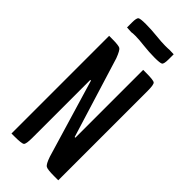

<svg xmlns="http://www.w3.org/2000/svg" viewBox="-282 -950 1001 1001"><g transform="rotate(45 218.0 -449.5)"><path d="M296 -220V-720H318Q372 -720 381 -712.5Q390 -705 390 -659V0H360Q310 0 298 -7.5Q286 -15 272 -56L143 -488H138V-61Q138 -15 129 -7.5Q120 0 66 0H45V-720H67Q116 -720 127 -713Q138 -706 154 -664L291 -220ZM351 -853Q351 -818 342 -812.5Q333 -807 293 -807Q253 -807 209.5 -812Q166 -817 143 -817Q120 -817 113 -815L80 -817V-854Q80 -888 89 -893.5Q98 -899 137 -899Q176 -899 219 -894.5Q262 -890 287 -890Q312 -890 319 -891L351 -890Z"/></g></svg>

Font: Economica
Style: Bold
Weight: 700
Designer: Vicente Lamonaca
Foundry: Vicente Lamonaca
Version: Version 1.100